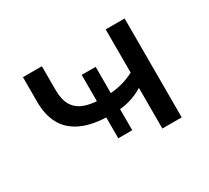

<svg xmlns="http://www.w3.org/2000/svg" viewBox="-104 -665 909 834"><g transform="rotate(-30 350.0 -248.0)"><path d="M497 0V-204Q467 -185 431.5 -174.5Q396 -164 355 -163L380 -181V-59H310V-181L335 -163Q245 -163 189.5 -188.5Q134 -214 109 -260.5Q84 -307 84 -371V-496H179V-377Q179 -329 196 -300Q213 -271 248 -257.5Q283 -244 337 -244L310 -234V-377H380V-234L357 -244Q397 -245 431.5 -253.5Q466 -262 499 -279V-496H594V0Z"/></g></svg>

Font: Nunito Sans 7pt SemiExpanded
Style: Regular
Weight: 400
Width: 6
Designer: Vernon Adams
Foundry: Vernon Adams
Version: Version 3.101;gftools[0.9.27]